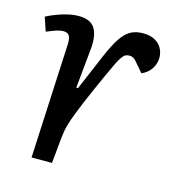

<svg xmlns="http://www.w3.org/2000/svg" viewBox="-84 -597 632 672"><g transform="rotate(15 232.0 -260.5)"><path d="M109 -416Q110 -437 104 -446.5Q98 -456 82 -456Q72 -456 58 -451.5Q44 -447 23 -438L6 -488Q17 -494 36.5 -502Q56 -510 78.5 -515.5Q101 -521 121 -521Q164 -521 180 -495Q196 -469 191 -419L177 -277L183 -276L237 -403Q256 -448 273 -474Q290 -500 309 -510.5Q328 -521 354 -521Q380 -521 397 -511.5Q414 -502 422.5 -486.5Q431 -471 431 -453Q431 -432 419 -413Q407 -394 384 -384L361 -411Q350 -425 343 -429Q336 -433 327 -433Q320 -433 314 -430Q308 -427 301.5 -418Q295 -409 286.5 -392Q278 -375 265 -346Q232 -273 214 -230Q196 -187 187.5 -162.5Q179 -138 176 -121Q173 -104 171 -82L163 0H89Z"/></g></svg>

Font: Literata
Style: Italic
Weight: 400
Italic angle: -2°
Designer: Latin by Veronika Burian and Jose Scaglione. Greek by Irene Vlachou. Cyrillic by Vera Evstafieva
Foundry: TypeTogether
Version: Version 3.103;gftools[0.9.29]